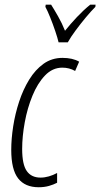

<svg xmlns="http://www.w3.org/2000/svg" viewBox="-20 -786 426 816"><path d="M144.5 9.8Q86.4 9.8 57.1 -27.8Q27.8 -65.4 27.8 -148.9Q27.8 -195.8 36.1 -249.3Q44.4 -302.7 61.3 -354Q78.1 -405.3 104 -447.5Q129.9 -489.7 165 -514.9Q200.2 -540 245.6 -540Q288.6 -540 316.4 -523.9L299.3 -484.4Q274.4 -498.5 245.1 -498.5Q203.1 -498.5 171.4 -465.3Q139.6 -432.1 117.9 -379.2Q96.2 -326.2 85.2 -266.1Q74.2 -206.1 74.2 -152.8Q74.2 -86.9 93.8 -59.1Q113.3 -31.2 152.3 -31.2Q169.9 -31.2 187.7 -36.4Q205.6 -41.5 222.7 -50.8V-9.3Q208 -1.5 188 4.2Q168 9.8 144.5 9.8ZM229 -606Q224.6 -625 214.6 -654.5Q204.6 -684.1 193.1 -712.6Q181.6 -741.2 172.9 -756.8L174.3 -766.1H197.3Q210 -746.1 226.6 -717Q243.2 -688 256.3 -655.3Q279.8 -684.6 306.9 -713.4Q334 -742.2 363.3 -766.1H386.2L385.3 -756.8Q367.7 -739.3 345.2 -712.4Q322.8 -685.5 301.8 -657.2Q280.8 -628.9 268.1 -606Z"/></svg>

Font: Open Sans Condensed Light
Style: Italic
Weight: 300
Width: 3
Italic angle: -12°
Designer: Monotype Design Team
Foundry: Monotype Imaging Inc.
Version: Version 3.000; ttfautohint (v1.8.4)